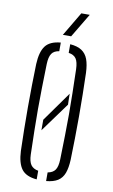

<svg xmlns="http://www.w3.org/2000/svg" viewBox="-86 -792 494 843"><g transform="rotate(10 161.0 -371.0)"><path d="M182 5V-33.5Q205 -37.5 215.2 -52.2Q225.5 -67 226.5 -98.5Q228 -156.5 229 -205.2Q230 -254 230 -300Q230 -346 229 -394.8Q228 -443.5 226.5 -501Q225.5 -533.5 215.5 -548.2Q205.5 -563 182 -566.5V-605Q214.5 -602.5 233.8 -589.8Q253 -577 261.8 -553.5Q270.5 -530 272 -493.5Q273.5 -447 274.2 -398.2Q275 -349.5 275 -300Q275 -250.5 274.2 -201.5Q273.5 -152.5 272 -106Q270.5 -70 261.8 -46.2Q253 -22.5 233.8 -10.2Q214.5 2 182 5ZM50 -106Q48.5 -152 47.8 -201Q47 -250 47 -299.5Q47 -349 47.8 -398Q48.5 -447 50 -493.5Q52.5 -548.5 72.5 -574.8Q92.5 -601 140 -605V-566.5Q116.5 -563 106.5 -548Q96.5 -533 95.5 -501Q94 -443.5 93 -394.8Q92 -346 92 -299.8Q92 -253.5 93 -204.8Q94 -156 95.5 -98.5Q96.5 -67 107 -52.2Q117.5 -37.5 140 -33.5V5Q92.5 1 72.5 -25.2Q52.5 -51.5 50 -106ZM123 -211V-258L217.5 -390.5Q217.5 -378 217.8 -366Q218 -354 218.5 -342ZM143 -640 206.5 -747H244L180 -640Z"/></g></svg>

Font: Big Shoulders Stencil Display Thin Light
Style: Regular
Weight: 300
Version: Version 2.001